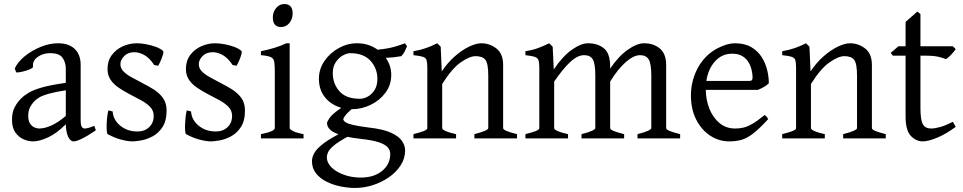

<svg xmlns="http://www.w3.org/2000/svg" viewBox="-20 -682 4743 946"><path d="M143.1 14.6Q119.6 14.6 95.7 4.2Q71.8 -6.3 55.4 -29.8Q39.1 -53.2 39.1 -90.8Q39.1 -128.4 52 -153.1Q64.9 -177.7 83 -195.8Q98.6 -211.4 121.3 -225.1Q144 -238.8 186.5 -251Q229 -263.2 304.2 -273.9V-342.8Q304.2 -376 287.1 -398.7Q270 -421.4 222.2 -419.9Q190.9 -419.4 165.3 -401.1Q139.6 -382.8 142.6 -353.5Q143.6 -347.7 126 -340.3Q108.4 -333 88.1 -328.4Q67.9 -323.7 59.6 -325.7L52.7 -344.7Q67.9 -377.4 102.5 -405.5Q137.2 -433.6 180.9 -451.2Q224.6 -468.8 265.6 -468.8Q319.3 -468.8 348.4 -440.7Q377.4 -412.6 377.4 -362.3V-86.9Q377.4 -48.8 397 -48.8Q403.8 -48.8 414.6 -51.5Q425.3 -54.2 444.8 -62L452.1 -40Q410.6 -11.7 383.5 1.5Q356.4 14.6 342.8 14.6Q326.7 14.6 315.9 -8.1Q305.2 -30.8 304.2 -69.8Q260.3 -25.4 217.3 -5.4Q174.3 14.6 143.1 14.6ZM171.9 -48.8Q200.7 -48.8 233.9 -64Q267.1 -79.1 304.2 -110.8V-237.3Q249.5 -228.5 219.5 -220Q189.5 -211.4 173.8 -202.1Q158.2 -192.9 147.5 -181.6Q135.3 -168.5 127.2 -151.6Q119.1 -134.8 119.1 -111.8Q119.1 -85.9 128.7 -72.3Q138.2 -58.6 150.9 -53.7Q163.6 -48.8 171.9 -48.8Z M632.8 14.6Q609.9 14.6 576.7 5.9Q543.5 -2.9 510.7 -21Q507.3 -22.5 506.1 -36.4Q504.9 -50.3 505.6 -70.1Q506.3 -89.8 508.5 -108.6Q510.7 -127.4 514.2 -138.2L535.2 -132.8Q537.6 -91.8 572.3 -63Q606.9 -34.2 657.2 -34.2Q692.4 -34.2 714.8 -55.4Q737.3 -76.7 737.3 -110.8Q737.3 -137.2 719.5 -155.5Q701.7 -173.8 673.8 -188.7Q646 -203.6 616.2 -219.2Q589.4 -233.4 564.9 -249.8Q540.5 -266.1 525.1 -288.6Q509.8 -311 509.8 -341.8Q509.8 -382.3 530.8 -410.6Q551.8 -439 585 -453.9Q618.2 -468.8 654.8 -468.8Q675.3 -468.8 700.2 -464.1Q725.1 -459.5 747.6 -451.2Q770 -442.9 783.2 -431.2Q787.1 -427.7 782.5 -411.9Q777.8 -396 770.5 -379.6Q763.2 -363.3 758.8 -357.9L739.7 -361.8Q716.8 -396.5 691.4 -410.6Q666 -424.8 642.1 -424.8Q609.9 -424.8 591.6 -405.5Q573.2 -386.2 573.2 -366.2Q573.2 -345.2 588.9 -329.6Q604.5 -314 629.4 -300.8Q654.3 -287.6 681.2 -272.9Q709.5 -258.8 737.1 -241.5Q764.6 -224.1 782.7 -199.5Q800.8 -174.8 800.8 -138.2Q800.8 -86.4 780.5 -55.7Q760.3 -24.9 731.2 -9.8Q702.1 5.4 674.6 10Q647 14.6 632.8 14.6Z M1019 14.6Q996.1 14.6 962.9 5.9Q929.7 -2.9 897 -21Q893.6 -22.5 892.3 -36.4Q891.1 -50.3 891.8 -70.1Q892.6 -89.8 894.8 -108.6Q897 -127.4 900.4 -138.2L921.4 -132.8Q923.8 -91.8 958.5 -63Q993.2 -34.2 1043.5 -34.2Q1078.6 -34.2 1101.1 -55.4Q1123.5 -76.7 1123.5 -110.8Q1123.5 -137.2 1105.7 -155.5Q1087.9 -173.8 1060.1 -188.7Q1032.2 -203.6 1002.4 -219.2Q975.6 -233.4 951.2 -249.8Q926.8 -266.1 911.4 -288.6Q896 -311 896 -341.8Q896 -382.3 917 -410.6Q938 -439 971.2 -453.9Q1004.4 -468.8 1041 -468.8Q1061.5 -468.8 1086.4 -464.1Q1111.3 -459.5 1133.8 -451.2Q1156.2 -442.9 1169.4 -431.2Q1173.3 -427.7 1168.7 -411.9Q1164.1 -396 1156.7 -379.6Q1149.4 -363.3 1145 -357.9L1126 -361.8Q1103 -396.5 1077.6 -410.6Q1052.2 -424.8 1028.3 -424.8Q996.1 -424.8 977.8 -405.5Q959.5 -386.2 959.5 -366.2Q959.5 -345.2 975.1 -329.6Q990.7 -314 1015.6 -300.8Q1040.5 -287.6 1067.4 -272.9Q1095.7 -258.8 1123.3 -241.5Q1150.9 -224.1 1168.9 -199.5Q1187 -174.8 1187 -138.2Q1187 -86.4 1166.7 -55.7Q1146.5 -24.9 1117.4 -9.8Q1088.4 5.4 1060.8 10Q1033.2 14.6 1019 14.6Z M1365.2 -548.8Q1324.2 -548.8 1324.2 -595.7Q1324.2 -623.5 1340.8 -642.8Q1357.4 -662.1 1380.4 -662.1Q1421.9 -662.1 1421.9 -615.7Q1421.9 -588.4 1405.8 -568.6Q1389.6 -548.8 1365.2 -548.8ZM1265.6 0V-21Q1334 -34.7 1334 -50.8V-327.1Q1334 -360.8 1331.3 -377.4Q1328.6 -394 1314.5 -400.6Q1300.3 -407.2 1265.6 -410.2V-429.7Q1296.4 -435.5 1331.1 -446Q1365.7 -456.5 1390.6 -468.8H1407.2V-50.8Q1407.2 -44.9 1423.6 -36.4Q1439.9 -27.8 1475.6 -21V0Z M1730.5 244.1Q1696.3 244.1 1659.2 236.8Q1622.1 229.5 1589.8 213.6Q1557.6 197.8 1537.4 172.6Q1517.1 147.5 1517.1 111.8Q1517.1 94.7 1526.6 75.4Q1536.1 56.2 1564 32.7Q1591.8 9.3 1647.5 -20.5Q1616.2 -31.7 1603.8 -45.9Q1591.3 -60.1 1591.3 -74.7Q1591.3 -83 1604 -101.3Q1616.7 -119.6 1661.6 -150.9Q1612.3 -164.6 1581.8 -201.9Q1551.3 -239.3 1551.3 -293.9Q1551.3 -341.8 1578.6 -381.6Q1606 -421.4 1648.9 -445.1Q1691.9 -468.8 1739.3 -468.8Q1796.9 -468.8 1840.8 -437Q1892.1 -442.4 1923.8 -451.7Q1955.6 -460.9 1975.6 -468.8L1985.4 -454.1Q1979.5 -440.4 1974.1 -429Q1968.8 -417.5 1957.5 -405.3Q1939.5 -401.9 1921.4 -399.9Q1903.3 -397.9 1880.9 -397Q1907.7 -358.4 1907.7 -313Q1907.7 -263.2 1879.2 -225.1Q1850.6 -187 1806.4 -165.5Q1762.2 -144 1714.4 -144H1712.4Q1689.5 -124.5 1680.4 -111.6Q1671.4 -98.6 1671.4 -95.7Q1671.4 -87.9 1681.4 -80.6Q1691.4 -73.2 1718.5 -66.7Q1745.6 -60.1 1796.4 -53.7Q1867.7 -45.9 1906.5 -28.1Q1945.3 -10.3 1960.7 12.7Q1976.1 35.6 1976.1 58.6Q1976.1 98.6 1954.1 132.6Q1932.1 166.5 1896.2 191.4Q1860.4 216.3 1816.9 230.2Q1773.4 244.1 1730.5 244.1ZM1753.4 -195.3Q1772.5 -195.3 1792.5 -206.3Q1812.5 -217.3 1825.9 -239Q1839.4 -260.7 1839.4 -293Q1839.4 -345.2 1805.4 -382.6Q1771.5 -419.9 1705.6 -419.9Q1689.5 -419.9 1669.4 -408.9Q1649.4 -397.9 1634.5 -376Q1619.6 -354 1619.6 -321.8Q1619.6 -270 1652.1 -232.7Q1684.6 -195.3 1753.4 -195.3ZM1757.3 192.9Q1823.2 192.9 1863 159.9Q1902.8 127 1902.8 76.7Q1902.8 58.6 1890.6 44.2Q1878.4 29.8 1846.4 19Q1814.5 8.3 1755.4 2Q1737.3 0 1721.4 -2.4Q1705.6 -4.9 1691.9 -7.8Q1645.5 17.1 1623.8 35.9Q1602.1 54.7 1596.2 68.4Q1590.3 82 1590.3 92.8Q1590.3 120.1 1613.5 142.8Q1636.7 165.5 1674.8 179.2Q1712.9 192.9 1757.3 192.9Z M2017.1 0V-21Q2049.3 -29.3 2067.4 -36.1Q2085.4 -43 2085.4 -50.8V-347.2Q2085.4 -372.6 2082 -384.8Q2078.6 -397 2064.5 -401.9Q2050.3 -406.7 2017.1 -410.2V-429.7Q2050.3 -435.1 2078.9 -445.1Q2107.4 -455.1 2134.3 -468.8L2151.4 -451.7L2156.7 -330.1Q2185.5 -373.5 2220.9 -404.5Q2256.3 -435.5 2291 -452.1Q2325.7 -468.8 2351.1 -468.8Q2393.1 -468.8 2426 -442.9Q2459 -417 2459 -361.8V-50.8Q2459 -44.4 2473.9 -37.6Q2488.8 -30.8 2527.3 -21V0H2317.4V-21Q2385.7 -38.6 2385.7 -50.8V-309.1Q2385.7 -368.7 2371.8 -387Q2357.9 -405.3 2323.2 -405.3Q2293.5 -405.3 2249.8 -374.5Q2206.1 -343.8 2158.7 -268.1V-50.8Q2158.7 -43.5 2177.2 -35.6Q2195.8 -27.8 2227.1 -21V0Z M2568.8 0V-21Q2601.1 -29.3 2619.1 -36.1Q2637.2 -43 2637.2 -50.8V-347.2Q2637.2 -373 2633.3 -385Q2629.4 -397 2615 -401.9Q2600.6 -406.7 2568.8 -410.2V-429.7Q2606 -435.5 2632.8 -445.8Q2659.7 -456.1 2686 -468.8L2703.1 -451.7L2708.5 -339.8Q2752 -404.8 2797.4 -436.8Q2842.8 -468.8 2877.9 -468.8Q2924.3 -468.8 2955.3 -444.1Q2986.3 -419.4 2986.3 -354V-343.8Q3027.3 -404.8 3072.8 -436.8Q3118.2 -468.8 3153.8 -468.8Q3200.2 -468.8 3231.2 -442.9Q3262.2 -417 3262.2 -361.8V-50.8Q3262.2 -44.4 3277.3 -37.6Q3292.5 -30.8 3331.1 -21V0H3121.1V-21Q3189 -38.6 3189 -50.8V-309.1Q3189 -369.1 3176 -389.6Q3163.1 -410.2 3133.8 -410.2Q3101.6 -410.2 3062.5 -375.5Q3023.4 -340.8 2986.3 -279.8V-50.8Q2986.3 -44.4 3001.5 -37.6Q3016.6 -30.8 3055.2 -21V0H2845.2V-21Q2913.1 -38.6 2913.1 -50.8V-309.1Q2913.1 -369.1 2900.6 -389.6Q2888.2 -410.2 2857.9 -410.2Q2825.2 -410.2 2788.6 -375.7Q2752 -341.3 2710.4 -279.8V-50.8Q2710.4 -43.5 2729 -35.6Q2747.6 -27.8 2778.8 -21V0Z M3572.3 14.6Q3522.5 14.6 3479.5 -13.4Q3436.5 -41.5 3410.4 -92.3Q3384.3 -143.1 3384.3 -211.9Q3384.3 -277.8 3412.8 -336.7Q3441.4 -395.5 3492.2 -430.2Q3513.7 -445.3 3544.4 -457Q3575.2 -468.8 3601.1 -468.8Q3648.9 -468.8 3681.2 -450Q3713.4 -431.2 3732.4 -401.4Q3751.5 -371.6 3759.8 -337.4Q3768.1 -303.2 3768.1 -272Q3759.3 -262.2 3744.6 -253.9Q3730 -245.6 3714.4 -239.3H3457.5Q3458 -189 3475.6 -145.5Q3493.2 -102.1 3525.4 -75.4Q3557.6 -48.8 3602.1 -48.8Q3622.6 -48.8 3641.8 -53Q3661.1 -57.1 3686 -71.3Q3710.9 -85.4 3747.1 -115.2Q3753.4 -111.8 3758.3 -105.5Q3763.2 -99.1 3765.1 -95.2Q3721.7 -47.9 3690.9 -24.2Q3660.2 -0.5 3633.1 7.1Q3606 14.6 3572.3 14.6ZM3460.4 -283.2H3669.4Q3680.7 -283.2 3684.3 -286.9Q3688 -290.5 3688 -300.8Q3688 -314 3684.1 -333.5Q3680.2 -353 3669.7 -372.3Q3659.2 -391.6 3639.2 -404.5Q3619.1 -417.5 3587.4 -417.5Q3537.1 -417.5 3503.2 -380.1Q3469.2 -342.8 3460.4 -283.2Z M3834 0V-21Q3866.2 -29.3 3884.3 -36.1Q3902.3 -43 3902.3 -50.8V-347.2Q3902.3 -372.6 3898.9 -384.8Q3895.5 -397 3881.3 -401.9Q3867.2 -406.7 3834 -410.2V-429.7Q3867.2 -435.1 3895.8 -445.1Q3924.3 -455.1 3951.2 -468.8L3968.3 -451.7L3973.6 -330.1Q4002.4 -373.5 4037.8 -404.5Q4073.2 -435.5 4107.9 -452.1Q4142.6 -468.8 4168 -468.8Q4210 -468.8 4242.9 -442.9Q4275.9 -417 4275.9 -361.8V-50.8Q4275.9 -44.4 4290.8 -37.6Q4305.7 -30.8 4344.2 -21V0H4134.3V-21Q4202.6 -38.6 4202.6 -50.8V-309.1Q4202.6 -368.7 4188.7 -387Q4174.8 -405.3 4140.1 -405.3Q4110.4 -405.3 4066.7 -374.5Q4022.9 -343.8 3975.6 -268.1V-50.8Q3975.6 -43.5 3994.1 -35.6Q4012.7 -27.8 4043.9 -21V0Z M4526.9 14.6Q4493.2 14.6 4467.5 -12.7Q4441.9 -40 4441.9 -107.9V-407.7H4378.9L4368.7 -421.4L4406.7 -454.1H4441.9V-574.2L4500 -625L4515.1 -612.8V-454.1H4674.8L4689 -439.9Q4679.7 -426.3 4664.6 -410.6Q4649.4 -395 4639.6 -390.6Q4627.9 -396.5 4604 -402.1Q4580.1 -407.7 4540.5 -407.7H4515.1V-149.9Q4515.1 -91.3 4526.9 -70.1Q4538.6 -48.8 4567.9 -48.8Q4585 -48.8 4610.8 -55.7Q4636.7 -62.5 4674.8 -82L4689 -57.1Q4641.1 -21.5 4596.9 -3.4Q4552.7 14.6 4526.9 14.6Z"/></svg>

Font: David Libre
Style: Regular
Weight: 400
Designer: Ismar David, J. Victor Gaultney, Annie Olsen and Meir Sadan
Foundry: Monotype Imaging Inc. & SIL International
Version: Version 1.100; ttfautohint (v1.8.4.7-5d5b)